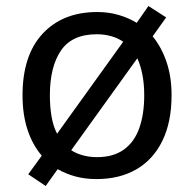

<svg xmlns="http://www.w3.org/2000/svg" viewBox="-20 -586 645 639"><path d="M551 -269Q551 -180 520.5 -117.5Q490 -55 434 -22.5Q378 10 301 10Q264 10 232 1.5Q200 -7 172 -23L132 33L74 -6L119 -68Q88 -104 71.5 -154.5Q55 -205 55 -269Q55 -402 122 -474Q189 -546 304 -546Q341 -546 374 -536.5Q407 -527 435 -510L474 -566L533 -528L488 -465Q517 -430 534 -380.5Q551 -331 551 -269ZM146 -269Q146 -231 151.5 -198.5Q157 -166 170 -141L390 -447Q373 -459 350.5 -465.5Q328 -472 302 -472Q220 -472 183 -418Q146 -364 146 -269ZM460 -269Q460 -306 454 -337Q448 -368 437 -392L217 -86Q234 -75 256 -69Q278 -63 303 -63Q357 -63 392 -88Q427 -113 443.5 -159.5Q460 -206 460 -269Z"/></svg>

Font: Noto Sans Malayalam
Style: Regular
Weight: 400
Designer: Jelle Bosma - Monotype Design Team
Foundry: Monotype Imaging Inc.
Version: Version 2.103